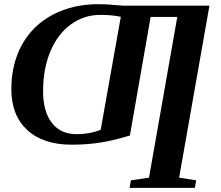

<svg xmlns="http://www.w3.org/2000/svg" viewBox="-20 -682 1057 918"><path d="M557.6 -601.6Q518.1 -610.8 459.5 -610.8Q381.8 -610.8 318.8 -565.2Q255.9 -519.5 220.9 -436.3Q186 -353 186 -245.6Q186 -148.9 227.8 -94.7Q269.5 -40.5 345.7 -40.5Q409.2 -40.5 461.4 -61.5ZM700.2 -601.1 601.1 -34.2Q528.8 -11.7 463.4 -1Q397.9 9.8 323.2 9.8Q186 9.8 110.1 -60.5Q34.2 -130.9 34.2 -255.4Q34.2 -377.9 86.2 -470.2Q138.2 -562.5 233.4 -612.3Q328.6 -662.1 451.2 -662.1Q488.8 -662.1 545.9 -656.7L570.3 -654.8H981.4L836.4 167.5L918 180.2L911.6 216.3H599.6L606 180.2L692.4 167.5L827.6 -601.1Z"/></svg>

Font: Tinos
Style: Bold Italic
Weight: 700
Italic angle: -16.333°
Designer: Steve Matteson
Foundry: Monotype Imaging Inc.
Version: Version 1.23